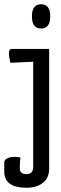

<svg xmlns="http://www.w3.org/2000/svg" viewBox="-38 -720 287 902"><path d="M155 -586Q112 -586 112 -643Q112 -700 155 -700Q198 -700 198 -643Q198 -586 155 -586ZM87 162Q-18 162 -18 86V44Q-18 27 6 20Q18 17 31.5 17Q45 17 58 20Q55 42 55 67V72Q55 98 86.5 98Q118 98 118 63V-430L11 -425Q4 -451 4 -470.5Q4 -490 17 -490H193V71Q193 116 163.5 139Q134 162 87 162Z"/></svg>

Font: el_Medula One
Style: Regular
Weight: 400
Designer: Luciano Vergara
Foundry: Luciano Vergara
Version: Version 1.002 August 17, 2020